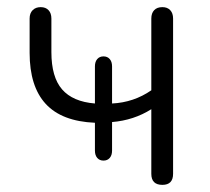

<svg xmlns="http://www.w3.org/2000/svg" viewBox="-20 -512 589 538"><path d="M404 -25V-206Q355 -175 294 -170V-90Q294 -77 287.5 -69.5Q281 -62 270 -62Q259 -62 252.5 -69.5Q246 -77 246 -90V-168Q153 -172 108 -221Q63 -270 63 -364V-460Q63 -475 71.5 -483.5Q80 -492 94 -492Q108 -492 116 -483.5Q124 -475 124 -460V-366Q124 -296 154 -261.5Q184 -227 246 -222V-326Q246 -339 252.5 -346.5Q259 -354 270 -354Q281 -354 287.5 -346.5Q294 -339 294 -326V-222Q355 -225 404 -259V-460Q404 -475 412 -483.5Q420 -492 435 -492Q449 -492 457 -483.5Q465 -475 465 -460V-25Q465 6 435 6Q404 6 404 -25Z"/></svg>

Font: SN Pro Light
Style: Regular
Weight: 300
Designer: Tobias Whetton
Foundry: Supernotes
Version: Version 1.002